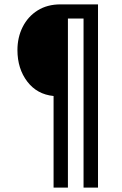

<svg xmlns="http://www.w3.org/2000/svg" viewBox="-20 -710 560 882"><path d="M226.1 -269Q150.4 -276.4 105.5 -335Q60.1 -394.5 60.1 -480Q60.1 -538.1 84 -585.9Q108.4 -634.3 152.8 -662.1Q197.3 -689.9 257.8 -689.9H430.2V151.9H363.8V-625H292V151.9H226.1Z"/></svg>

Font: D-DIN Condensed
Style: Regular
Weight: 400
Width: 3
Designer: Charles Nix
Foundry: Datto Inc.
Version: Version 1.00